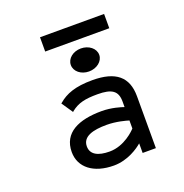

<svg xmlns="http://www.w3.org/2000/svg" viewBox="-139 -900 993 1036"><g transform="rotate(-20 358.0 -382.5)"><path d="M202 -776V-694H570V-776ZM388 -512C433 -512 470 -541 470 -578C470 -615 433 -644 388 -644C343 -644 307 -615 307 -578C307 -541 343 -512 388 -512ZM188 -401 232 -336 236 -340C276 -372 317 -381 388 -381C470 -381 502 -359 502 -298V-266C485 -272 434 -288 378 -288C246 -288 151 -246 151 -135C151 -46 225 11 341 11C421 11 485 -34 509 -55V0H585V-298C585 -409 522 -462 388 -462C289 -462 234 -440 192 -404ZM238 -136C238 -193 300 -209 378 -209C433 -209 486 -194 502 -189V-143C493 -133 430 -68 345 -68C279 -68 238 -89 238 -136Z"/></g></svg>

Font: Charger Monospace
Style: Regular
Weight: 400
Designer: Jasper
Foundry: Cannot Into Space Fonts
Version: Version 0.980